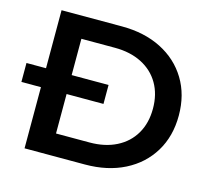

<svg xmlns="http://www.w3.org/2000/svg" viewBox="-106 -820 1033 940"><g transform="rotate(15 410.5 -350.0)"><path d="M94 0V-700H400Q514 -700 600 -656.5Q686 -613 734 -534Q782 -455 782 -350Q782 -245 734 -166Q686 -87 600 -43.5Q514 0 400 0ZM224 -110H394Q472 -110 530 -139.5Q588 -169 619.5 -223Q651 -277 651 -350Q651 -423 619.5 -477Q588 -531 530 -560.5Q472 -590 394 -590H224ZM-5 -310V-406H411V-310Z"/></g></svg>

Font: Montserrat SemiBold
Style: Regular
Weight: 600
Designer: Julieta Ulanovsky
Foundry: Julieta Ulanovsky
Version: Version 9.000; ttfautohint (v1.8.4.7-5d5b)